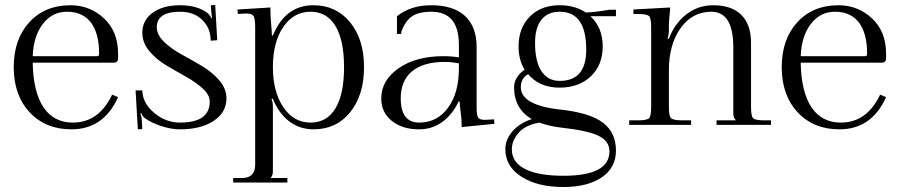

<svg xmlns="http://www.w3.org/2000/svg" viewBox="-20 -500 3604 769"><path d="M111 -275H369Q377 -275 377 -284Q377 -367 344 -410Q311 -453 248 -453Q189 -453 151.5 -404Q114 -355 111 -275ZM453 -266Q453 -249 435 -249H111Q113 -132 154 -70.5Q195 -9 272 -9Q376 -9 429 -121L453 -111Q395 18 266 18Q162 18 98.5 -50.5Q35 -119 35 -231Q35 -343 97.5 -411Q160 -479 262 -479Q340 -479 396.5 -426.5Q453 -374 453 -284Z M887 -106Q887 -50 836 -16Q785 18 701 18Q665 18 624.5 4.5Q584 -9 560 -27Q551 -33 546 -47L542 -45Q548 -31 548 -17L550 17L532 18L523 -138H550Q551 -87 597.5 -48Q644 -9 701 -9Q820 -9 820 -93Q820 -120 792 -145.5Q764 -171 724.5 -193Q685 -215 645.5 -238.5Q606 -262 578 -295.5Q550 -329 550 -369Q550 -419 591.5 -449Q633 -479 701 -479Q770 -479 811 -448Q822 -439 826 -427H829Q826 -451 826 -456L824 -479L842 -480L850 -339L824 -337L823 -352Q819 -394 786.5 -423.5Q754 -453 701 -453Q608 -453 608 -391Q608 -361 636.5 -333Q665 -305 706.5 -282.5Q748 -260 789 -235.5Q830 -211 858.5 -178Q887 -145 887 -106Z M1073 -358Q1123 -479 1235 -479Q1326 -479 1382 -411Q1438 -343 1438 -231Q1438 -119 1382.5 -50.5Q1327 18 1236 18Q1181 18 1139 -13.5Q1097 -45 1073 -104H1068V-101Q1073 -93 1073 -69V185Q1073 203 1065 211V213H1131V231H914V213H949Q1002 213 1002 160V-391Q1002 -424 996 -435Q990 -446 966 -446Q964 -446 958.5 -445.5Q953 -445 950 -445L933 -444L931 -462L1063 -470V-463Q1063 -438 1066 -404.5Q1069 -371 1069 -358ZM1073 -231Q1073 -133 1114.5 -71Q1156 -9 1224 -9Q1289 -9 1323.5 -66Q1358 -123 1358 -231Q1358 -339 1323.5 -396Q1289 -453 1224 -453Q1156 -453 1114.5 -392Q1073 -331 1073 -231Z M1889 -311V-71Q1889 -40 1894.5 -30Q1900 -20 1922 -20Q1925 -20 1931.5 -20.5Q1938 -21 1942 -21L1959 -22L1960 -4L1829 9V1Q1829 -24 1825 -51.5Q1821 -79 1821 -94H1817Q1793 -42 1752 -12Q1711 18 1659 18Q1591 18 1549 -16Q1507 -50 1507 -106Q1507 -178 1576.5 -226.5Q1646 -275 1756 -275Q1790 -275 1818 -270V-320Q1818 -453 1708 -453Q1657 -453 1630 -434.5Q1603 -416 1587 -372V-364H1570V-435Q1625 -479 1707 -479Q1796 -479 1842.5 -436Q1889 -393 1889 -311ZM1659 -9Q1731 -9 1774.5 -68.5Q1818 -128 1818 -226V-246Q1788 -252 1761 -252Q1676 -252 1630.5 -214.5Q1585 -177 1585 -106Q1585 -9 1659 -9Z M2447 -435H2421H2345Q2394 -389 2394 -314Q2394 -240 2346.5 -194.5Q2299 -149 2221 -149Q2141 -149 2095 -203Q2066 -186 2066 -151Q2066 -78 2226 -61Q2343 -48 2395 -8.5Q2447 31 2447 103Q2447 172 2390 210.5Q2333 249 2237 249Q2132 249 2068 207.5Q2004 166 2004 98Q2004 59 2032.5 26Q2061 -7 2110 -23Q2039 -64 2039 -151Q2039 -190 2081 -221Q2057 -260 2057 -314Q2057 -388 2102 -433.5Q2147 -479 2221 -479Q2283 -479 2326 -450Q2355 -450 2421 -461H2447ZM2222 -453Q2174 -453 2148.5 -421Q2123 -389 2123 -328Q2123 -254 2148.5 -215Q2174 -176 2222 -176Q2328 -176 2328 -301Q2328 -453 2222 -453ZM2140 -9Q2084 1 2057 32Q2030 63 2030 98Q2030 150 2083 177Q2136 204 2237 204Q2421 204 2421 106Q2421 66 2378.5 44.5Q2336 23 2227 11Q2182 6 2140 -9Z M2500 0V-18H2535Q2571 -18 2579.5 -26.5Q2588 -35 2588 -71V-391Q2588 -427 2579.5 -435.5Q2571 -444 2535 -444H2517V-462L2664 -470V-463Q2659 -413 2659 -405V-379Q2659 -361 2654 -348V-345H2659Q2682 -406 2729 -442.5Q2776 -479 2837 -479Q2910 -479 2949 -440.5Q2988 -402 2988 -328V-71Q2988 -35 2996.5 -26.5Q3005 -18 3041 -18H3068V0H2850V-18H2926V-20Q2917 -29 2917 -46V-311Q2917 -453 2829 -453Q2753 -453 2706 -387.5Q2659 -322 2659 -218V-71Q2659 -35 2668 -26.5Q2677 -18 2713 -18H2748V0Z M3187 -275H3445Q3453 -275 3453 -284Q3453 -367 3420 -410Q3387 -453 3324 -453Q3265 -453 3227.5 -404Q3190 -355 3187 -275ZM3529 -266Q3529 -249 3511 -249H3187Q3189 -132 3230 -70.5Q3271 -9 3348 -9Q3452 -9 3505 -121L3529 -111Q3471 18 3342 18Q3238 18 3174.5 -50.5Q3111 -119 3111 -231Q3111 -343 3173.5 -411Q3236 -479 3338 -479Q3416 -479 3472.5 -426.5Q3529 -374 3529 -284Z"/></svg>

Font: Foglihten068fMac
Style: Regular
Weight: 500
Designer: gluk (gluksza@wp.pl)
Foundry: gluk (gluksza@wp.pl)
Version: Version 0.68